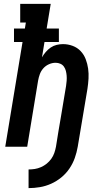

<svg xmlns="http://www.w3.org/2000/svg" viewBox="-20 -755 540 988"><path d="M127 213V117Q143 117 159 114.5Q175 112 191 105Q207 98 220.5 87Q234 76 244 62Q254 48 259.5 32Q265 16 268 0Q274 -39 280.5 -78Q287 -117 294 -157L320 -313Q322 -326 323 -339.5Q324 -353 323 -365.5Q322 -378 319 -390Q316 -402 309 -412Q302 -422 290.5 -427Q279 -432 266 -432Q249 -432 232 -424.5Q215 -417 203 -403.5Q191 -390 185 -373.5Q179 -357 176 -340L120 0H7L96 -539H52V-608H108L113 -639H84V-735H241L220 -608H283V-539H209L196 -460Q204 -474 215.5 -487.5Q227 -501 241 -510.5Q255 -520 271.5 -524Q288 -528 304 -528Q330 -528 354 -519Q378 -510 395 -492Q412 -474 421 -450.5Q430 -427 433.5 -402Q437 -377 435.5 -350.5Q434 -324 430 -298L380 0Q375 29 365 57.5Q355 86 337.5 112Q320 138 295.5 158Q271 178 243 190.5Q215 203 185.5 208Q156 213 127 213Z"/></svg>

Font: Iosevka Gothic
Style: Bold Italic
Weight: 700
Italic angle: -9°
Monospace: yes
Designer: Belleve Invis
Foundry: Belleve Invis
Version: Version 15.5.1; ttfautohint (v1.8.4)